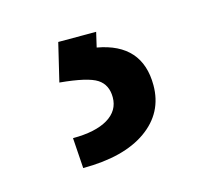

<svg xmlns="http://www.w3.org/2000/svg" viewBox="-48 -53 343 318"><g transform="rotate(-15 124.0 106.0)"><path d="M139.2 0 133.3 25.4Q208 38.6 208 109.9Q208 157.2 168.9 184.8Q129.9 212.4 60.1 212.4L56.6 160.2Q95.2 160.2 116.5 147.5Q137.7 134.8 137.7 111.8Q137.7 90.3 122.1 80.1Q106.4 69.8 58.6 65.4L74.2 0Z"/></g></svg>

Font: TypoPRO Roboto
Style: Regular
Weight: 400
Designer: Google
Version: Version 2.136; 2016